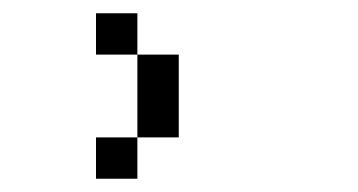

<svg xmlns="http://www.w3.org/2000/svg" viewBox="-20 -895 540 290"><path d="M187.5 -687.5H125V-625H187.5ZM187.5 -687.5H250Q250 -687.5 250 -812.5H187.5Q187.5 -812.5 187.5 -687.5ZM187.5 -812.5V-875H125V-812.5Z"/></svg>

Font: Unifont
Style: Regular
Weight: 500
Version: Version 15.1.04